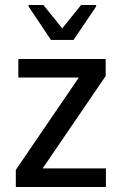

<svg xmlns="http://www.w3.org/2000/svg" viewBox="-20 -745 486 765"><path d="M43 0V-68L294 -436H53V-510H401V-442L150 -74H402V0ZM183 -586 94 -719V-725H153L228 -632L303 -725H363V-719L273 -586Z"/></svg>

Font: Saira Semi Condensed
Style: Regular
Weight: 400
Width: 4
Designer: Hector Gatti with collaboration of the Omnibus-Type team
Foundry: Omnibus-Type
Version: Version 1.001; ttfautohint (v1.8)